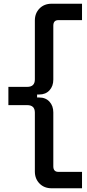

<svg xmlns="http://www.w3.org/2000/svg" viewBox="-20 -770 465 1030"><path d="M257 240Q217 240 192 214.5Q167 189 167 150V-166Q167 -206 126 -206H25V-304H126Q167 -304 167 -344V-660Q167 -699 192 -724.5Q217 -750 257 -750H420V-662H293Q266 -662 266 -632V-343Q266 -308 245.5 -285.5Q225 -263 190 -263H179V-247H190Q225 -247 245.5 -224.5Q266 -202 266 -167V122Q266 152 293 152H420V240Z"/></svg>

Font: Space Grotesk Frontify Medium
Style: Regular
Weight: 500
Designer: Florian Karsten
Version: Version 2.000